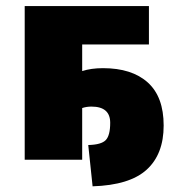

<svg xmlns="http://www.w3.org/2000/svg" viewBox="-20 -540 605 649"><path d="M63.5 0V-519.5H483.4V-389.6H257.8V-299.8Q288.1 -309.6 328.1 -309.6Q425.8 -309.6 479.5 -261.2Q533.2 -212.9 533.2 -115.7Q533.2 -18.6 475.6 33.7Q418 85.9 293 89.8L278.3 -49.8Q322.3 -50.8 337.4 -66.4Q352.5 -82 352.5 -125Q352.5 -179.7 289.1 -179.7Q272.5 -179.7 257.8 -174.8V0Z"/></svg>

Font: GenEi M Gothic v2 Black
Style: Regular
Weight: 900
Version: Version 2.0